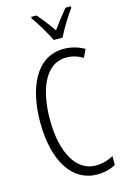

<svg xmlns="http://www.w3.org/2000/svg" viewBox="-141 -1011 713 1085"><g transform="rotate(-15 215.5 -468.5)"><path d="M247 -788H298C321 -835 359 -896 389 -938V-947H358C324 -906 303 -879 273 -837C246 -876 213 -919 188 -947H157V-938C186 -899 223 -835 247 -788ZM289 -674C321 -674 354 -665 385 -646L407 -693C369 -714 330 -725 287 -725C123 -725 52 -555 52 -358C52 -129 144 10 288 10C330 10 369 0 397 -17V-68C371 -54 336 -41 293 -41C180 -41 109 -165 109 -357C109 -521 159 -674 289 -674Z"/></g></svg>

Font: Noto Sans Devanagari ExtraCondensed Light
Style: Regular
Weight: 300
Width: 2
Designer: Jelle Bosma - Monotype Design Team
Foundry: Monotype Imaging Inc.
Version: Version 2.004